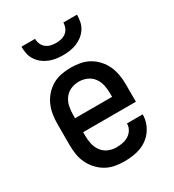

<svg xmlns="http://www.w3.org/2000/svg" viewBox="-181 -842 862 952"><g transform="rotate(-30 250.0 -366.0)"><path d="M250 8Q223 8 196 3Q169 -2 145.5 -15.5Q122 -29 103.5 -49.5Q85 -70 73.5 -94.5Q62 -119 58 -146Q54 -173 54 -200V-320Q54 -347 58.5 -374Q63 -401 74 -425.5Q85 -450 103.5 -470.5Q122 -491 145.5 -504.5Q169 -518 196 -523Q223 -528 250 -528Q277 -528 304 -523Q331 -518 354.5 -504.5Q378 -491 396.5 -470.5Q415 -450 426 -425.5Q437 -401 441.5 -374Q446 -347 446 -320V-220H144V-200Q144 -176 149 -153Q154 -130 168 -110.5Q182 -91 204 -81.5Q226 -72 250 -72Q268 -72 286 -75.5Q304 -79 319.5 -88.5Q335 -98 344.5 -114Q354 -130 354 -149H444Q444 -125 436.5 -102.5Q429 -80 415.5 -61Q402 -42 383 -28Q364 -14 342 -6Q320 2 296.5 5Q273 8 250 8ZM144 -300H356V-320Q356 -344 351 -367.5Q346 -391 332 -410Q318 -429 296 -438.5Q274 -448 250 -448Q226 -448 204 -438.5Q182 -429 168 -410Q154 -391 149 -367.5Q144 -344 144 -320ZM250 -600Q230 -600 210 -603Q190 -606 171.5 -613.5Q153 -621 137 -633.5Q121 -646 110 -663Q99 -680 95 -700Q91 -720 91 -740H169Q169 -725 175 -710.5Q181 -696 193 -686.5Q205 -677 220 -673.5Q235 -670 250 -670Q265 -670 280 -673.5Q295 -677 307 -686.5Q319 -696 325 -710.5Q331 -725 331 -740H409Q409 -720 405 -700Q401 -680 390 -663Q379 -646 363 -633.5Q347 -621 328.5 -613.5Q310 -606 290 -603Q270 -600 250 -600Z"/></g></svg>

Font: Iosevka Custom Medium
Style: Regular
Weight: 500
Monospace: yes
Designer: Belleve Invis
Foundry: Belleve Invis
Version: Version 32.5.0; ttfautohint (v1.8.4)